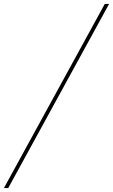

<svg xmlns="http://www.w3.org/2000/svg" viewBox="-112 -862 578 982"><path d="M-92 100 424 -842H446L-70 100Z"/></svg>

Font: Montserrat Thin
Style: Italic
Weight: 100
Italic angle: -11.3°
Designer: Julieta Ulanovsky
Foundry: Julieta Ulanovsky
Version: Version 9.000; ttfautohint (v1.8.4.7-5d5b)